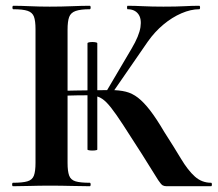

<svg xmlns="http://www.w3.org/2000/svg" viewBox="-20 -645 754 665"><path d="M557 0Q549 0 543.5 -3Q538 -6 528 -21Q518 -36 497 -70.5Q476 -105 435 -168Q404 -217 383.5 -246.5Q363 -276 348.5 -290.5Q334 -305 319.5 -310Q305 -315 284 -315Q245 -315 218 -314Q191 -313 174 -312L173 -330Q204 -331 242.5 -331.5Q281 -332 315 -332.5Q349 -333 364 -333Q393 -333 415.5 -327.5Q438 -322 458 -306.5Q478 -291 500 -262.5Q522 -234 549 -188Q583 -135 607 -95Q631 -55 655 -33.5Q679 -12 711 -12Q714 -12 714 -6Q714 0 711 0ZM25 0Q22 0 22 -6Q22 -12 25 -12Q58 -12 75 -17Q92 -22 97.5 -37Q103 -52 103 -81V-544Q103 -573 97.5 -587.5Q92 -602 75.5 -607.5Q59 -613 26 -613Q23 -613 23 -619Q23 -625 26 -625Q52 -625 84 -623.5Q116 -622 152 -622Q193 -622 228.5 -623.5Q264 -625 291 -625Q294 -625 294 -619Q294 -613 291 -613Q259 -613 242 -607Q225 -601 219.5 -586Q214 -571 214 -542V-81Q214 -52 219.5 -37Q225 -22 241.5 -17Q258 -12 291 -12Q294 -12 294 -6Q294 0 291 0Q263 0 228 -1Q193 -2 152 -2Q116 -2 83.5 -1Q51 0 25 0ZM283 -127V-495Q283 -498 291.5 -499Q300 -500 308.5 -499Q317 -498 317 -495V-127Q317 -125 308.5 -124Q300 -123 291.5 -124Q283 -125 283 -127ZM365 -317 347 -326 436 -477Q462 -521 466.5 -551Q471 -581 458.5 -597Q446 -613 422 -613Q420 -613 420 -619Q420 -625 422 -625Q446 -625 476 -623.5Q506 -622 546 -622Q592 -622 618.5 -623.5Q645 -625 670 -625Q673 -625 673 -619Q673 -613 670 -613Q641 -613 608.5 -599Q576 -585 546 -560Q516 -535 492 -501Z"/></svg>

Font: Cormorant Infant Light
Style: Regular
Weight: 300
Designer: Christian Thalmann (Catharsis Fonts)
Foundry: Catharsis Fonts
Version: Version 4.001